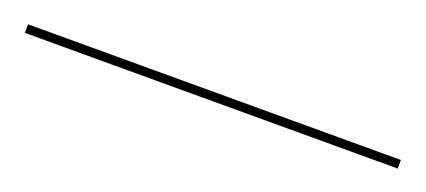

<svg xmlns="http://www.w3.org/2000/svg" viewBox="-14 -14 466 210"><g transform="rotate(20 219.0 91.0)"><path d="M2 96.5V86.5H436V96.5Z"/></g></svg>

Font: Imbue 100pt ExtraLight
Style: Regular
Weight: 200
Designer: Tyler Finck
Foundry: Etcetera Type Company
Version: Version 1.102; ttfautohint (v1.8.3)